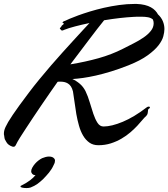

<svg xmlns="http://www.w3.org/2000/svg" viewBox="-98 -727 856 976"><path d="M661.1 -175.8Q658.7 -174.3 657.5 -173.3Q656.2 -172.4 655.5 -170.9Q654.8 -169.4 654.5 -166.7Q654.3 -164.1 653.8 -159.2Q653.3 -154.3 652.6 -150.9Q651.9 -147.5 650.1 -144Q648.4 -140.6 645 -137.2Q641.6 -133.8 636.2 -128.9Q632.8 -126 623.5 -114.5Q614.3 -103 599.6 -87.4Q585 -71.8 564.9 -54.4Q544.9 -37.1 520 -22.5Q495.1 -7.8 465.6 1.7Q436 11.2 401.9 11.2Q375 11.2 356.2 -2.2Q337.4 -15.6 324.5 -37.6Q311.5 -59.6 303.5 -88.1Q295.4 -116.7 290 -147.2Q284.7 -177.7 281 -207.5Q277.3 -237.3 272.9 -262.2Q269 -277.8 262.5 -287.6Q255.9 -297.4 247.1 -302.7Q238.3 -308.1 228.3 -310.1Q218.3 -312 208 -312Q204.1 -312 201.2 -312Q198.2 -312 194.8 -311Q177.7 -287.1 156.5 -256.3Q135.3 -225.6 113.3 -193.4Q91.3 -161.1 70.3 -129.6Q49.3 -98.1 32.5 -72.3Q15.6 -46.4 4.4 -28.8Q-6.8 -11.2 -8.8 -6.8Q-15.1 6.8 -19 12.9Q-22.9 19 -28.8 19Q-30.3 19 -32 19Q-33.7 19 -35.2 18.1Q-44.9 15.1 -53.7 8.8Q-62.5 2.4 -67.9 -8.8Q-70.3 -14.2 -71.5 -15.6Q-72.8 -17.1 -73.5 -19Q-74.2 -21 -75 -24.9Q-75.7 -28.8 -77.1 -39.1Q-78.1 -41.5 -78.1 -43.9Q-78.1 -46.4 -78.1 -48.8Q-78.1 -55.2 -76.4 -63Q-74.7 -70.8 -69.8 -81.5Q-64.9 -92.3 -56.2 -107.2Q-47.4 -122.1 -33.2 -143.1Q-19 -164.1 0.7 -191.4Q20.5 -218.8 47.9 -254.9Q73.2 -288.6 102.1 -323.7Q130.9 -358.9 160.4 -393.1Q189.9 -427.2 219.2 -459.7Q248.5 -492.2 274.4 -520.5Q300.3 -548.8 321.5 -571.8Q342.8 -594.7 356.9 -609.9Q317.4 -601.6 283.7 -592.8Q250 -584 228 -575.2Q225.1 -573.7 222.7 -572.8Q220.2 -571.8 217.8 -571.8Q213.9 -571.8 212.4 -574.7Q210.9 -577.6 208 -579.1Q206.1 -580.1 206.1 -582Q206.1 -584 211.9 -589.8Q213.9 -592.3 214.4 -593.3Q214.8 -594.2 215.1 -595.2Q215.3 -596.2 217 -597.7Q218.8 -599.1 223.1 -602.1Q226.1 -605 226.1 -606.9Q226.1 -609.4 222.7 -610.4Q219.2 -611.3 219.2 -612.8Q222.2 -615.7 223.6 -616.9Q225.1 -618.2 226.1 -618.7Q227.1 -619.1 228.5 -619.6Q230 -620.1 232.9 -621.1Q238.3 -624 255.9 -631.6Q273.4 -639.2 299.6 -648.7Q325.7 -658.2 359.1 -668.5Q392.6 -678.7 429.9 -687.3Q467.3 -695.8 507.3 -701.4Q547.4 -707 586.9 -707H596.2Q619.6 -706.1 637.7 -701.7Q655.8 -697.3 668.9 -689.9Q682.1 -682.6 690.9 -673.3Q699.7 -664.1 705.1 -653.8Q721.7 -638.7 729.7 -619.4Q737.8 -600.1 737.8 -579.1Q737.8 -564 732.2 -542.5Q726.6 -521 707.5 -496.3Q688.5 -471.7 652.3 -445.6Q616.2 -419.4 555.2 -395Q508.3 -376.5 466.8 -363.8Q425.3 -351.1 389.6 -343Q354 -335 324 -330.8Q293.9 -326.7 270 -325.2Q290.5 -315.9 308.1 -300.8Q325.7 -285.6 336.9 -263.2Q349.1 -237.8 358.2 -206.8Q367.2 -175.8 376.5 -148.4Q385.7 -121.1 397.7 -102.5Q409.7 -84 428.2 -84Q468.8 -84 526.1 -107.9Q583.5 -131.8 648.9 -182.1Q653.3 -185.1 658.2 -185.1Q664.1 -185.1 664.1 -181.2Q664.1 -177.2 661.1 -175.8ZM579.1 -641.1Q549.8 -639.6 511.2 -635.3Q472.7 -630.9 431.2 -624Q417 -606.9 395.8 -579.3Q374.5 -551.8 350.8 -520.3Q327.1 -488.8 303 -457Q278.8 -425.3 259.8 -399.9Q336.9 -412.6 403.1 -431.2Q469.2 -449.7 526.9 -479Q553.7 -492.7 581.5 -506.8Q609.4 -521 632.1 -536.6Q654.8 -552.2 668.9 -570.1Q683.1 -587.9 683.1 -608.9Q683.1 -618.7 679.2 -627.9Q669.9 -636.2 655 -639.2Q640.1 -642.1 619.1 -642.1Q609.9 -642.1 600.1 -642.1Q590.3 -642.1 579.1 -641.1ZM175.3 110.8Q169.9 123 163.8 132.6Q157.7 142.1 150.9 150.6Q144 159.2 136.5 167.2Q128.9 175.3 120.6 184.1Q105.5 198.2 91.6 208.3Q77.6 218.3 57.6 226.1Q53.7 227.5 47.9 228.3Q42 229 36.6 229Q23.9 229 15.1 226.8Q6.3 224.6 6.3 222.2Q6.3 220.7 6.8 219Q7.3 217.3 11.2 215.8Q37.6 202.6 55.2 189.2Q72.8 175.8 82.5 163.1Q76.2 163.6 72 161.4Q67.9 159.2 65.2 156Q62.5 152.8 61.5 149.7Q60.5 146.5 60.5 144Q60.5 135.3 66.2 125Q71.8 114.7 80.1 105.2Q88.4 95.7 98.1 88.4Q107.9 81.1 116.2 77.1Q123 74.2 132.6 71.5Q142.1 68.8 150.4 68.8Q166 68.8 173.8 75.2Q181.6 81.5 181.6 88.9Q181.6 93.8 180.4 98.6Q179.2 103.5 175.3 110.8Z"/></svg>

Font: Oregano
Style: Italic
Weight: 400
Italic angle: -12°
Designer: Astigmatic (AOETI)
Foundry: Astigmatic (AOETI)
Version: Version 1.000